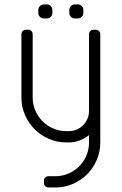

<svg xmlns="http://www.w3.org/2000/svg" viewBox="-20 -632 540 852"><path d="M285 -50H275C254.3 -50 234.8 -53.9 216.5 -61.8C198.2 -69.6 182.2 -80.2 168.8 -93.8C155.2 -107.2 144.6 -123.2 136.8 -141.5C128.9 -159.8 125 -179.3 125 -200V-480C125 -485.7 123.1 -490.4 119.2 -494.2C115.4 -498.1 110.7 -500 105 -500H95C89.3 -500 84.6 -498.1 80.8 -494.2C76.9 -490.4 75 -485.7 75 -480V-200C75 -172.3 80.2 -146.3 90.8 -122C101.2 -97.7 115.5 -76.5 133.5 -58.5C151.5 -40.5 172.7 -26.2 197 -15.8C221.3 -5.2 247.3 0 275 0H285C302 0 318.2 -2.9 333.5 -8.8C348.8 -14.6 362.7 -22.5 375 -32.5V0C375 20.7 371.1 40.2 363.2 58.5C355.4 76.8 344.8 92.8 331.2 106.2C317.8 119.8 301.8 130.4 283.5 138.2C265.2 146.1 245.7 150 225 150H195C189.3 150 184.6 151.9 180.8 155.8C176.9 159.6 175 164.3 175 170V180C175 185.7 176.9 190.4 180.8 194.2C184.6 198.1 189.3 200 195 200H225C252.7 200 278.7 194.8 303 184.2C327.3 173.8 348.5 159.5 366.5 141.5C384.5 123.5 398.8 102.3 409.2 78C419.8 53.7 425 27.7 425 0V-480C425 -485.7 423.1 -490.4 419.2 -494.2C415.4 -498.1 410.7 -500 405 -500H395C389.3 -500 384.6 -498.1 380.8 -494.2C376.9 -490.4 375 -485.7 375 -480V-140C375 -127.7 372.7 -116 368 -105C363.3 -94 356.9 -84.4 348.8 -76.2C340.6 -68.1 331 -61.7 320 -57C309 -52.3 297.3 -50 285 -50ZM150 -587.5V-575C150 -568 152.4 -562.1 157.2 -557.2C162.1 -552.4 168 -550 175 -550H187.5C194.5 -550 200.4 -552.4 205.2 -557.2C210.1 -562.1 212.5 -568 212.5 -575V-587.5C212.5 -594.5 210.1 -600.4 205.2 -605.2C200.4 -610.1 194.5 -612.5 187.5 -612.5H175C168 -612.5 162.1 -610.1 157.2 -605.2C152.4 -600.4 150 -594.5 150 -587.5ZM287.5 -587.5V-575C287.5 -568 289.9 -562.1 294.8 -557.2C299.6 -552.4 305.5 -550 312.5 -550H325C332 -550 337.9 -552.4 342.8 -557.2C347.6 -562.1 350 -568 350 -575V-587.5C350 -594.5 347.6 -600.4 342.8 -605.2C337.9 -610.1 332 -612.5 325 -612.5H312.5C305.5 -612.5 299.6 -610.1 294.8 -605.2C289.9 -600.4 287.5 -594.5 287.5 -587.5Z"/></svg>

Font: lerotica
Style: Regular
Weight: 400
Designer: defharo
Foundry: deFharo
Version: Version 1.001 2011